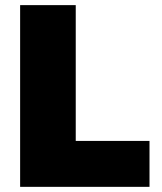

<svg xmlns="http://www.w3.org/2000/svg" viewBox="-20 -725 628 745"><path d="M58.1 0V-705.1H273.9V-178.2H560.1V0Z"/></svg>

Font: Mulish ExtraBlack
Style: Regular
Weight: 1000
Designer: Vernon Adams
Foundry: Vernon Adams
Version: Version 3.603; ttfautohint (v1.8.3)